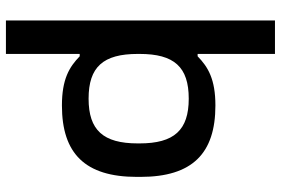

<svg xmlns="http://www.w3.org/2000/svg" viewBox="-170 -580 948 648"><g transform="rotate(90 304.0 -256.0)"><path d="M577 -244V-256C577 -431 498 -509 336 -509C247 -509 206 -484 170 -449H162V-710H49V198H162V-51H170C206 -16 247 9 336 9C498 9 577 -69 577 -244ZM162 -247V-253C162 -370 206 -419 313 -419C419 -419 464 -370 464 -253V-247C464 -130 419 -81 313 -81C206 -81 162 -130 162 -247Z"/></g></svg>

Font: LT Wave Medium
Style: Regular
Weight: 500
Designer: Daniel Lyons
Version: Version 2.5 (Glyphs App)